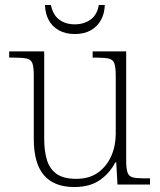

<svg xmlns="http://www.w3.org/2000/svg" viewBox="-20 -743 645 773"><path d="M279 10Q198 10 157 -37.5Q116 -85 116 -184V-439Q116 -473 110.5 -488Q105 -503 88.5 -507Q72 -511 38 -511H17V-536H158V-183Q158 -137 168.5 -100.5Q179 -64 207 -43.5Q235 -23 287 -23Q340 -23 375 -48.5Q410 -74 428 -115Q446 -156 446 -205V-438Q446 -472 440.5 -487.5Q435 -503 418.5 -507Q402 -511 368 -511H353V-536H488V-97Q488 -64 493.5 -48.5Q499 -33 514 -29Q529 -25 558 -25H584V0H453L448 -89H444Q422 -46 382 -18Q342 10 279 10ZM281 -606Q244 -606 217 -621Q190 -636 176 -662.5Q162 -689 161 -723H185Q193 -683 218.5 -664Q244 -645 281 -645Q318 -645 344.5 -664Q371 -683 378 -723H402Q401 -689 386.5 -662.5Q372 -636 345.5 -621Q319 -606 281 -606Z"/></svg>

Font: Noto Serif Kannada ExtraLight
Style: Regular
Weight: 250
Version: Version 2.003